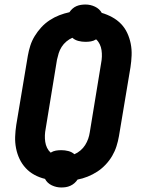

<svg xmlns="http://www.w3.org/2000/svg" viewBox="-20 -792 640 849"><path d="M251 37Q229 37 209 27.5Q189 18 179 -1Q154 -7 132 -19Q110 -31 93.5 -49Q77 -67 66.5 -89Q56 -111 51 -136.5Q46 -162 47 -188Q48 -214 52 -240L103 -545Q107 -568 114 -590Q121 -612 133.5 -632.5Q146 -653 162.5 -671Q179 -689 199.5 -702.5Q220 -716 242 -724.5Q264 -733 287 -738Q293 -747 301 -754Q309 -761 318.5 -765Q328 -769 338 -770.5Q348 -772 358 -772Q380 -772 400 -762.5Q420 -753 430 -735Q454 -728 476 -716Q498 -704 515 -686.5Q532 -669 542.5 -646.5Q553 -624 558 -599Q563 -574 562 -547.5Q561 -521 557 -495L506 -190Q502 -167 495 -145Q488 -123 476 -102.5Q464 -82 447 -64Q430 -46 410 -33Q390 -20 367.5 -11Q345 -2 323 2Q317 11 309 18Q301 25 291 29.5Q281 34 271 35.5Q261 37 251 37ZM309 -110Q323 -116 335.5 -126.5Q348 -137 356.5 -150.5Q365 -164 370 -178.5Q375 -193 377 -207L427 -512Q430 -527 430.5 -541.5Q431 -556 429 -570Q427 -584 421 -596.5Q415 -609 405 -618Q394 -611 382 -609Q370 -607 358 -607Q342 -607 326.5 -611Q311 -615 300 -625Q286 -619 273.5 -608.5Q261 -598 252.5 -584.5Q244 -571 239.5 -556.5Q235 -542 232 -528L182 -223Q179 -208 178.5 -193.5Q178 -179 180 -165Q182 -151 188 -138.5Q194 -126 204 -117Q215 -124 227 -126Q239 -128 251 -128Q267 -128 282.5 -124Q298 -120 309 -110Z"/></svg>

Font: Iosevka Curly HvExObl
Style: Regular
Weight: 900
Width: 7
Italic angle: -9°
Monospace: yes
Designer: Belleve Invis
Foundry: Belleve Invis
Version: Version 11.1.0; ttfautohint (v1.8.3)